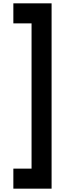

<svg xmlns="http://www.w3.org/2000/svg" viewBox="-20 -920 469 1150"><path d="M289 -900V210H60V90H169V-780H60V-900Z"/></svg>

Font: Hauora ExtraBold
Style: Regular
Weight: 800
Designer: Wayne Shih
Foundry: WCYS
Version: Version 1.001